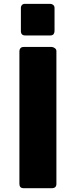

<svg xmlns="http://www.w3.org/2000/svg" viewBox="-20 -989 396 1009"><path d="M82 -720.7Q82 -729.5 87.9 -736.3Q93.8 -742.2 104.5 -742.2Q153.3 -742.2 252 -742.2Q258.8 -742.2 267.6 -736.3Q276.4 -730.5 276.4 -720.7Q276.4 -487.3 276.4 -22.5Q276.4 0 252 0Q202.1 0 104.5 0Q82 0 82 -22.5Q82 -254.9 82 -720.7ZM89.8 -947.3Q89.8 -957 95.7 -962.9Q100.6 -968.8 112.3 -968.8Q156.2 -968.8 244.1 -968.8Q252.9 -968.8 259.8 -962.9Q266.6 -957 266.6 -947.3Q266.6 -906.2 266.6 -826.2Q266.6 -817.4 261.7 -809.6Q255.9 -802.7 244.1 -802.7Q200.2 -802.7 112.3 -802.7Q89.8 -802.7 89.8 -826.2Q89.8 -866.2 89.8 -947.3Z"/></svg>

Font: Cocogoose
Style: Regular
Weight: 400
Designer: Cosimo Lorenzo Pancini
Version: Version 1.000